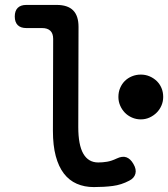

<svg xmlns="http://www.w3.org/2000/svg" viewBox="-20 -750 683 780"><path d="M298 -234Q298 -161 318.5 -125.5Q339 -90 379 -90Q397 -90 415 -93Q433 -96 454 -106Q477 -117 493.5 -111Q510 -105 522 -84Q535 -62 530 -44Q525 -26 505 -16Q473 1 438 5.5Q403 10 361 10Q323 10 292 -3.5Q261 -17 239.5 -45Q218 -73 206.5 -116Q195 -159 195 -218L196 -592Q196 -614 184.5 -625Q173 -636 151 -636H87Q64 -636 52 -648Q40 -660 40 -683Q40 -706 52 -718Q64 -730 87 -730H210Q255 -730 277 -708Q299 -686 299 -641ZM461 -356Q461 -376 468 -392.5Q475 -409 487 -421Q499 -433 516 -440Q533 -447 552 -447Q571 -447 587.5 -440Q604 -433 616.5 -421Q629 -409 636 -392.5Q643 -376 643 -356Q643 -338 636 -321.5Q629 -305 616.5 -292.5Q604 -280 587.5 -272.5Q571 -265 552 -265Q533 -265 516 -272.5Q499 -280 487 -292.5Q475 -305 468 -321.5Q461 -338 461 -356Z"/></svg>

Font: Maple Mono Medium
Style: Regular
Weight: 500
Monospace: yes
Designer: subframe7536
Version: Version 7.000